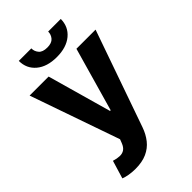

<svg xmlns="http://www.w3.org/2000/svg" viewBox="-275 -834 1136 1136"><g transform="rotate(-45 293.0 -266.0)"><path d="M153.8 204.5Q125 204.5 100 200.1Q74.9 195.7 58.6 188.9L92.7 76Q119.3 84.2 140.8 84.9Q162.3 85.6 178.1 74.9Q193.9 64.3 203.8 38.7L212.7 15.6L17 -545.5H176.1L289.1 -144.9H294.7L408.7 -545.5H568.9L356.9 58.9Q341.6 103 315.5 135.8Q289.4 168.7 249.6 186.6Q209.9 204.5 153.8 204.5ZM362.6 -735.8H468Q467.7 -671.2 420.3 -631.7Q372.9 -592.3 292.3 -592.3Q211.3 -592.3 164.1 -631.7Q116.8 -671.2 116.8 -735.8H221.6Q221.2 -711.3 237.4 -691.8Q253.6 -672.2 292.3 -672.2Q329.9 -672.2 346.2 -691.4Q362.6 -710.6 362.6 -735.8Z"/></g></svg>

Font: InterMG
Style: Bold
Weight: 700
Designer: Rasmus Andersson
Foundry: rsms
Version: Version 3.019;December 26, 2023;FontCreator 15.0.0.2955 64-b